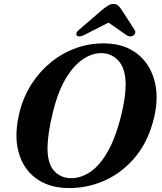

<svg xmlns="http://www.w3.org/2000/svg" viewBox="-20 -931 814 964"><path d="M510 -713Q603.5 -711 666.8 -662.8Q730 -614.5 754.2 -531.5Q778.5 -448.5 754 -342.5Q726.5 -224.5 660.5 -144.2Q594.5 -64 504.2 -24Q414 16 314 13Q220 10 156.8 -38.5Q93.5 -87 71.8 -172.8Q50 -258.5 79.5 -373Q99 -448 139.8 -511Q180.5 -574 237.8 -620Q295 -666 364.2 -690.5Q433.5 -715 510 -713ZM332 -36.5Q378.5 -34.5 426 -63Q473.5 -91.5 515.5 -160.5Q557.5 -229.5 587.5 -348Q600 -397.5 605.5 -437.2Q611 -477 611 -508.5Q610 -584.5 577.5 -622.8Q545 -661 496.5 -664Q448.5 -667 400.2 -636.2Q352 -605.5 311.5 -538.8Q271 -472 245.5 -366.5Q231.5 -310.5 225.2 -266.8Q219 -223 218.5 -190.5Q218 -112.5 249.5 -75.5Q281 -38.5 332 -36.5ZM402 -755Q376 -742.5 366 -752.5Q362 -756.5 363.8 -764.5Q365.5 -772.5 377 -781.5L497 -885Q512 -896.5 523.8 -903.8Q535.5 -911 550 -911Q564.5 -911 572.2 -903.8Q580 -896.5 588.5 -885L655.5 -781.5Q661.5 -772.5 658.5 -764.5Q655.5 -756.5 649 -752.5Q633 -742.5 614.5 -755L525 -817.5Z"/></svg>

Font: Fraunces 9pt SemiBold
Style: Italic
Weight: 600
Italic angle: -16°
Version: Version 1.000;[b76b70a41]